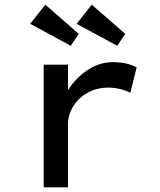

<svg xmlns="http://www.w3.org/2000/svg" viewBox="-20 -802 685 822"><path d="M167 0V-525H271V-343L248 -362Q262 -410 295.5 -449.5Q329 -489 372.5 -512.5Q416 -536 463 -536Q493 -536 520.5 -530Q548 -524 565 -513L538 -405Q519 -415 493 -421Q467 -427 444 -427Q406 -427 374 -414Q342 -401 319 -378.5Q296 -356 283.5 -328Q271 -300 271 -271V0ZM482 -606 308 -700 373 -782 516 -657ZM283 -606 109 -700 174 -782 317 -657Z"/></svg>

Font: Lexend Mega
Style: Regular
Weight: 400
Designer: Bonnie Shaver-Troup, Thomas Jockin
Foundry: Lexend
Version: Version 1.007